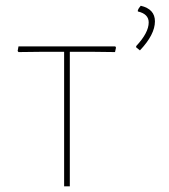

<svg xmlns="http://www.w3.org/2000/svg" viewBox="-20 -654 592 674"><path d="M383.8 -471.2 300.8 -472.2H225.1V0H205.1V-472.2H130.9L44.9 -471.2L42 -475.1L44.9 -491.2H384.8L387.2 -486.8ZM474.1 -633.8Q523.9 -622.1 523.9 -579.1Q523.9 -532.7 471.2 -477.1L458 -487.8V-492.2Q502 -539.1 502 -575.2Q502 -605 463.9 -613.8V-618.2Q464.4 -620.1 467.3 -625Q468.3 -626.5 470.7 -629.4Q473.1 -632.3 474.1 -633.8Z"/></svg>

Font: Datalegreya
Style: Dot
Weight: 700
Designer: Figs Lab
Foundry: Figs Lab
Version: Version 1.002;PS 001.002;hotconv 1.0.70;makeotf.lib2.5.58329